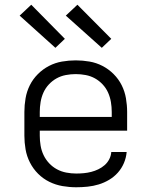

<svg xmlns="http://www.w3.org/2000/svg" viewBox="-20 -783 640 811"><path d="M302 8Q273 8 244 3Q215 -2 188.5 -15Q162 -28 141 -49Q120 -70 106.5 -96.5Q93 -123 88 -152Q83 -181 83 -210V-310Q83 -339 88 -368Q93 -397 106 -423Q119 -449 140 -470Q161 -491 187 -504.5Q213 -518 242 -523Q271 -528 300 -528Q329 -528 358 -523Q387 -518 413 -504.5Q439 -491 460 -470Q481 -449 494 -423Q507 -397 512 -368Q517 -339 517 -310V-231H148V-210Q148 -189 151.5 -168Q155 -147 164 -128Q173 -109 187.5 -93.5Q202 -78 220.5 -68Q239 -58 260 -54Q281 -50 302 -50Q318 -50 334 -51.5Q350 -53 365.5 -57Q381 -61 395.5 -68Q410 -75 422 -85.5Q434 -96 441.5 -110.5Q449 -125 450 -141H515Q513 -117 503.5 -94.5Q494 -72 478 -54Q462 -36 441 -23.5Q420 -11 397 -4Q374 3 350 5.5Q326 8 302 8ZM452 -289V-310Q452 -331 448.5 -352Q445 -373 436.5 -392Q428 -411 413.5 -426.5Q399 -442 381 -452Q363 -462 342 -466Q321 -470 300 -470Q279 -470 258 -466Q237 -462 219 -452Q201 -442 186.5 -426.5Q172 -411 163.5 -392Q155 -373 151.5 -352Q148 -331 148 -310V-289ZM410 -581 258 -717 307 -763 450 -619ZM214 -581 63 -717 112 -763 254 -619Z"/></svg>

Font: Iosevka Aile Light
Style: Regular
Weight: 300
Designer: Belleve Invis
Foundry: Belleve Invis
Version: Version 27.3.5; ttfautohint (v1.8.4)